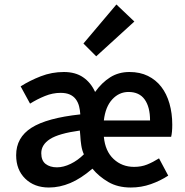

<svg xmlns="http://www.w3.org/2000/svg" viewBox="-20 -824 825 856"><path d="M198 12Q133 12 92.5 -27.5Q52 -67 52 -132Q52 -211 120.5 -254.5Q189 -298 338 -314Q337 -333 332.5 -350.5Q328 -368 318 -381.5Q308 -395 291.5 -402.5Q275 -410 250 -410Q215 -410 180.5 -396Q146 -382 114 -362L72 -439Q113 -465 162 -484Q211 -503 265 -503Q316 -503 350.5 -479.5Q385 -456 404 -414Q434 -456 471.5 -479.5Q509 -503 557 -503Q604 -503 639.5 -485.5Q675 -468 699 -437Q723 -406 735.5 -362.5Q748 -319 748 -268Q748 -234 743 -214H443Q449 -150 486.5 -115Q524 -80 578 -80Q610 -80 636 -90.5Q662 -101 689 -118L730 -41Q695 -18 652.5 -3Q610 12 563 12Q505 12 463 -12.5Q421 -37 392 -72Q341 -28 293.5 -8Q246 12 198 12ZM234 -78Q263 -78 295 -93.5Q327 -109 354 -136Q346 -153 342.5 -175Q339 -197 338 -219L336 -242Q242 -229 203 -204Q164 -179 164 -141Q164 -108 183.5 -93Q203 -78 234 -78ZM443 -287H649Q649 -347 625 -380.5Q601 -414 553 -414Q511 -414 480.5 -381Q450 -348 443 -287ZM409 -573 352 -630 499 -804 579 -728Z"/></svg>

Font: Processing Sans Pro Semibold
Style: Regular
Weight: 600
Designer: Paul D. Hunt
Foundry: Adobe Systems Incorporated
Version: Version 2.020;PS 2.000;hotconv 1.0.86;makeotf.lib2.5.63406